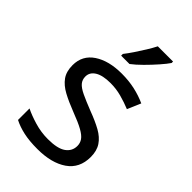

<svg xmlns="http://www.w3.org/2000/svg" viewBox="-232 -850 944 944"><g transform="rotate(45 239.5 -378.0)"><path d="M434 -148Q434 -70 376 -30Q318 10 220 10Q164 10 123.5 1Q83 -8 52 -24V-104Q84 -88 129.5 -74.5Q175 -61 222 -61Q289 -61 319 -82.5Q349 -104 349 -140Q349 -160 338 -176Q327 -192 298.5 -208Q270 -224 217 -244Q165 -264 128 -284Q91 -304 71 -332Q51 -360 51 -404Q51 -472 106.5 -509Q162 -546 252 -546Q301 -546 343.5 -536.5Q386 -527 423 -510L393 -440Q359 -454 322 -464Q285 -474 246 -474Q192 -474 163.5 -456.5Q135 -439 135 -409Q135 -387 148 -371.5Q161 -356 191.5 -341.5Q222 -327 273 -307Q324 -288 360 -268Q396 -248 415 -219.5Q434 -191 434 -148ZM388 -756Q376 -738 351 -709.5Q326 -681 297.5 -652.5Q269 -624 245 -606H187V-618Q202 -637 219.5 -663Q237 -689 254 -716.5Q271 -744 282 -766H388Z"/></g></svg>

Font: Noto Sans Pau Cin Hau
Style: Regular
Weight: 400
Designer: Monotype Design Team
Foundry: Monotype Imaging Inc.
Version: Version 2.002; ttfautohint (v1.8.4.7-5d5b)